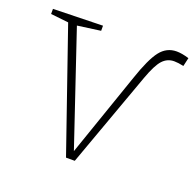

<svg xmlns="http://www.w3.org/2000/svg" viewBox="-105 -635 757 742"><g transform="rotate(20 273.5 -264.0)"><path d="M552 -521 544 -486Q521 -491 505 -491Q477 -491 457.5 -470Q438 -449 417 -391L275 2H239L68 -492L-5 -500V-521L199 -526V-505L104 -492L259 -32L378 -376Q407 -462 433.5 -496Q460 -530 501 -530Q523 -530 552 -521Z"/></g></svg>

Font: Bitter Pro ExtraLight
Style: Regular
Weight: 275
Designer: Sol Matas, and Bitter project Authors
Foundry: Sol Matas
Version: Version 1.010